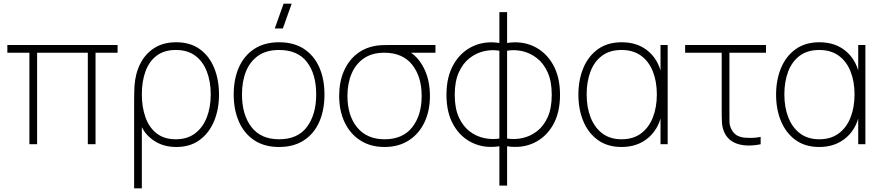

<svg xmlns="http://www.w3.org/2000/svg" viewBox="-20 -785 4800 1045"><path d="M182 0H140V-498H20V-540H620V-498H500V0H458V-498H182Z M752 240H710V-241Q710 -268 710.8 -287Q711.5 -306 712 -317Q716.5 -385.5 744 -439.2Q771.5 -493 820.5 -524Q869.5 -555 939 -555Q1016 -555 1067.8 -517.2Q1119.5 -479.5 1145.8 -415Q1172 -350.5 1172 -271Q1172 -190 1145 -125.2Q1118 -60.5 1066.2 -22.8Q1014.5 15 940 15Q873.5 15 824.8 -15Q776 -45 752 -93ZM937 -27Q999.5 -27 1041.8 -59Q1084 -91 1105.5 -146.2Q1127 -201.5 1127 -271Q1127 -340 1106.2 -394.8Q1085.5 -449.5 1043.5 -481.2Q1001.5 -513 937 -513Q874 -513 833 -482.2Q792 -451.5 772 -397Q752 -342.5 752 -272Q752 -202 771.8 -146.5Q791.5 -91 832.5 -59Q873.5 -27 937 -27Z M1499 15Q1419 15 1364 -21.5Q1309 -58 1280.5 -122.5Q1252 -187 1252 -271Q1252 -356 1281 -420Q1310 -484 1365.2 -519.5Q1420.5 -555 1499 -555Q1579.5 -555 1634.5 -518.8Q1689.5 -482.5 1717.8 -418.5Q1746 -354.5 1746 -271Q1746 -185.5 1717.5 -121.2Q1689 -57 1633.8 -21Q1578.5 15 1499 15ZM1499 -27Q1601 -27 1651 -94.8Q1701 -162.5 1701 -271Q1701 -381.5 1650.8 -447.2Q1600.5 -513 1499 -513Q1430.5 -513 1385.8 -482Q1341 -451 1319 -396.5Q1297 -342 1297 -271Q1297 -161 1348.2 -94Q1399.5 -27 1499 -27ZM1475.5 -630H1519.5L1567.5 -765H1523.5Z M2073 15Q1997 15 1941.5 -20.5Q1886 -56 1856 -118.8Q1826 -181.5 1826 -263Q1826 -338 1851 -396.5Q1876 -455 1922.2 -491.5Q1968.5 -528 2033 -537Q2051 -539.5 2073 -539.8Q2095 -540 2113 -540H2350V-498H2172L2194 -512Q2252.5 -482 2286.2 -416Q2320 -350 2320 -263Q2320 -181.5 2290 -118.8Q2260 -56 2204.5 -20.5Q2149 15 2073 15ZM2073 -27Q2172 -27 2223.5 -92.2Q2275 -157.5 2275 -263Q2275 -367.5 2223.5 -432.5Q2172 -497.5 2073 -498Q2006 -498.5 1961 -467.8Q1916 -437 1893.5 -383.8Q1871 -330.5 1871 -263Q1871 -156 1924 -91.5Q1977 -27 2073 -27Z M2740 225H2698V11Q2619 23.5 2553.5 -6.5Q2488 -36.5 2449 -103.5Q2410 -170.5 2410 -269Q2410 -367.5 2449 -435Q2488 -502.5 2553.5 -533Q2619 -563.5 2698 -551V-719H2740V-551Q2819 -563.5 2884.5 -533Q2950 -502.5 2989 -435Q3028 -367.5 3028 -269Q3028 -170.5 2989 -103.5Q2950 -36.5 2884.5 -6.5Q2819 23.5 2740 11ZM2698 -31V-509Q2657.5 -516 2615 -506.5Q2572.5 -497 2536 -468.8Q2499.5 -440.5 2477.2 -391.2Q2455 -342 2455 -269Q2455 -196 2477.2 -147Q2499.5 -98 2536 -70.2Q2572.5 -42.5 2615 -33.5Q2657.5 -24.5 2698 -31ZM2740 -509V-31Q2780.5 -24.5 2823 -33.5Q2865.5 -42.5 2902 -70.2Q2938.5 -98 2960.8 -147Q2983 -196 2983 -269Q2983 -342 2960.8 -391.2Q2938.5 -440.5 2902 -468.8Q2865.5 -497 2823 -506.5Q2780.5 -516 2740 -509Z M3363 15Q3286.5 15 3234.2 -22.8Q3182 -60.5 3155 -125Q3128 -189.5 3128 -270Q3128 -350 3154.8 -414.5Q3181.5 -479 3234 -517Q3286.5 -555 3364 -555Q3455 -555 3513.8 -501.5Q3572.5 -448 3585 -355L3575 -328V-540H3614V0H3575V-214L3585 -187Q3572.5 -92.5 3512.8 -38.8Q3453 15 3363 15ZM3363 -27Q3426.5 -27 3469.2 -59Q3512 -91 3533.5 -146.2Q3555 -201.5 3555 -271Q3555 -341.5 3533.2 -396.2Q3511.5 -451 3468.8 -482Q3426 -513 3363 -513Q3298.5 -513 3256.2 -481.2Q3214 -449.5 3193.5 -394.8Q3173 -340 3173 -271Q3173 -201.5 3194.5 -146.2Q3216 -91 3258.2 -59Q3300.5 -27 3363 -27Z M4025 5Q3990 0.5 3963.8 -16Q3937.5 -32.5 3923 -63Q3911 -89.5 3909.5 -116.8Q3908 -144 3908 -179V-498H3709V-540H4149V-498H3950V-179Q3950 -144 3950.2 -123Q3950.5 -102 3961 -81Q3972.5 -59.5 3989.2 -49.2Q4006 -39 4030 -36Q4052.5 -34 4076.2 -34.8Q4100 -35.5 4120 -40V0Q4104 3.5 4087.8 5.2Q4071.5 7 4055.5 7Q4039.5 7 4025 5Z M4439 15Q4362.5 15 4310.2 -22.8Q4258 -60.5 4231 -125Q4204 -189.5 4204 -270Q4204 -350 4230.8 -414.5Q4257.5 -479 4310 -517Q4362.5 -555 4440 -555Q4531 -555 4589.8 -501.5Q4648.5 -448 4661 -355L4651 -328V-540H4690V0H4651V-214L4661 -187Q4648.5 -92.5 4588.8 -38.8Q4529 15 4439 15ZM4439 -27Q4502.5 -27 4545.2 -59Q4588 -91 4609.5 -146.2Q4631 -201.5 4631 -271Q4631 -341.5 4609.2 -396.2Q4587.5 -451 4544.8 -482Q4502 -513 4439 -513Q4374.5 -513 4332.2 -481.2Q4290 -449.5 4269.5 -394.8Q4249 -340 4249 -271Q4249 -201.5 4270.5 -146.2Q4292 -91 4334.2 -59Q4376.5 -27 4439 -27Z"/></svg>

Font: Manrope Variable Light
Style: Regular
Weight: 200
Designer: Mikhail Sharanda
Foundry: Mikhail Sharanda
Version: Version 4.505